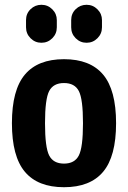

<svg xmlns="http://www.w3.org/2000/svg" viewBox="-20 -780 540 810"><path d="M187.5 -124Q205.1 -89.8 250 -89.8Q294.9 -89.8 312.5 -124Q330.1 -158.2 330.1 -260.3Q330.1 -362.3 312.5 -396Q294.9 -429.7 250 -429.7Q205.1 -429.7 187.5 -396Q169.9 -362.3 169.9 -260.3Q169.9 -158.2 187.5 -124ZM85 -465.3Q139.6 -530.3 250 -530.3Q360.4 -530.3 415 -465.3Q469.7 -400.4 469.7 -260.3Q469.7 -120.1 415 -55.2Q360.4 9.8 250 9.8Q139.6 9.8 85 -55.2Q30.3 -120.1 30.3 -260.3Q30.3 -400.4 85 -465.3ZM410.2 -695.3V-665Q410.2 -637.7 391.1 -618.7Q372.1 -599.6 345.2 -599.6Q318.4 -599.6 299.3 -618.7Q280.3 -637.7 280.3 -665V-695.3Q280.3 -722.7 299.3 -741.2Q318.4 -759.8 345.2 -759.8Q372.1 -759.8 391.1 -740.7Q410.2 -721.7 410.2 -695.3ZM89.8 -695.3Q89.8 -722.7 108.9 -741.2Q127.9 -759.8 154.8 -759.8Q181.6 -759.8 200.7 -740.7Q219.7 -721.7 219.7 -695.3V-665Q219.7 -637.7 200.7 -618.7Q181.6 -599.6 154.8 -599.6Q127.9 -599.6 108.9 -618.7Q89.8 -637.7 89.8 -665Z"/></svg>

Font: Rounded-X Mgen+ 1mn bold
Style: Bold
Weight: 700
Designer: [Source Han Sans]
Ryoko NISHIZUKA  (kana & ideographs); Paul D. Hunt (Latin, Greek & Cyrillic); Wenlong ZHANG  (bopomofo
Version: Version 1.059.20150602